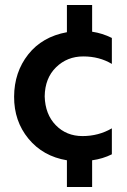

<svg xmlns="http://www.w3.org/2000/svg" viewBox="-20 -638 508 769"><path d="M349 111H248V4Q152 -12 94 -82.5Q36 -153 36.5 -251Q37 -349 93 -420Q149 -491 248 -509V-618H349V-511Q390 -505 428 -486V-382Q378 -412 313.5 -412Q249 -412 204.5 -368.5Q160 -325 159 -252Q161 -180 203.5 -136.5Q246 -93 310.5 -93Q375 -93 428 -124V-20Q392 -2 349 4Z"/></svg>

Font: Hind Jalandhar SemiBold
Style: Regular
Weight: 600
Designer: Namrata Goyal
Foundry: Indian Type Foundry
Version: Version 0.702;PS 1.0;hotconv 1.0.81;makeotf.lib2.5.63406